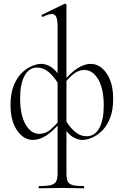

<svg xmlns="http://www.w3.org/2000/svg" viewBox="-20 -745 670 1040"><path d="M192 275Q189 275 189 269Q189 263 192 263Q234 263 255.5 257.5Q277 252 284.5 237Q292 222 292 194V-600Q292 -636 285 -652.5Q278 -669 260 -669Q244 -669 212 -654Q208 -652 205.5 -658Q203 -664 207 -665L329 -724Q331 -725 333 -725Q335 -725 337.5 -723Q340 -721 340 -718V194Q340 222 346.5 237Q353 252 373.5 257.5Q394 263 434 263Q436 263 436 269Q436 275 434 275Q409 275 379 274Q349 273 317 273Q282 273 249.5 274Q217 275 192 275ZM159 13Q108 13 72.5 -38.5Q37 -90 37 -177Q37 -237 53.5 -279.5Q70 -322 96 -348Q122 -374 151 -386.5Q180 -399 205 -399Q229 -399 257 -382Q285 -365 313 -316L304 -275Q283 -318 250.5 -348.5Q218 -379 181 -379Q137 -379 113 -334.5Q89 -290 89 -213Q89 -122 118.5 -71Q148 -20 193 -20Q228 -20 256 -45Q284 -70 304 -96L312 -89Q271 -37 232.5 -12Q194 13 159 13ZM426 13Q401 13 373 -4Q345 -21 318 -70L326 -111Q347 -68 379.5 -37.5Q412 -7 449 -7Q494 -7 518 -51.5Q542 -96 542 -173Q542 -264 512 -315Q482 -366 437 -366Q403 -366 374.5 -341Q346 -316 326 -290L319 -297Q360 -350 398.5 -374.5Q437 -399 471 -399Q522 -399 557.5 -347.5Q593 -296 593 -209Q593 -149 576.5 -106.5Q560 -64 534 -38Q508 -12 479 0.5Q450 13 426 13Z"/></svg>

Font: Cormorant Infant Light
Style: Regular
Weight: 300
Designer: Christian Thalmann (Catharsis Fonts)
Foundry: Catharsis Fonts
Version: Version 4.001